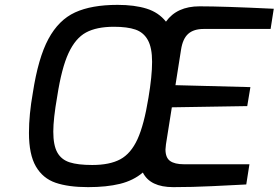

<svg xmlns="http://www.w3.org/2000/svg" viewBox="-20 -763 1145 789"><path d="M724 -559 701 -413 1009 -405 996 -327 686 -322V-321L662 -170Q660 -154 660 -149Q660 -115 679 -101.5Q698 -88 736 -88H1005L992 -5L953 -3Q934 -2 852 2Q770 6 692 6Q597 6 567 -54Q528 -21 473 -7.5Q418 6 342 6Q261 6 208.5 -12Q156 -30 127.5 -79Q99 -128 99 -217Q99 -292 115 -382Q137 -525 179 -603Q221 -681 288.5 -712Q356 -743 463 -743Q533 -743 582.5 -727.5Q632 -712 662 -674Q707 -737 800 -737Q897 -737 1105 -727L1092 -644H817Q776 -644 753.5 -624Q731 -604 724 -559ZM590 -361Q605 -450 605 -509Q605 -567 587.5 -598.5Q570 -630 536.5 -641.5Q503 -653 448 -653Q377 -653 333.5 -629.5Q290 -606 261.5 -544.5Q233 -483 215 -366Q199 -275 199 -222Q199 -166 215.5 -136.5Q232 -107 266 -96Q300 -85 359 -85Q431 -85 474.5 -108.5Q518 -132 545 -191Q572 -250 590 -361Z"/></svg>

Font: Exo Medium
Style: Italic
Weight: 500
Italic angle: -9°
Designer: Natanael Gama
Foundry: Natanael Gama
Version: Version 1.500; ttfautohint (v1.6)